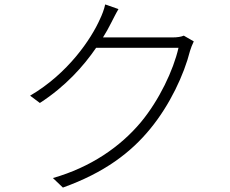

<svg xmlns="http://www.w3.org/2000/svg" viewBox="-20 -815 1040 867"><path d="M515 -774 455 -795C451 -774 439 -744 432 -730C392 -639 287 -483 116 -383L160 -350C276 -425 357 -516 414 -599H786C763 -498 699 -363 616 -263C523 -152 390 -60 219 -11L264 32C451 -35 571 -126 659 -234C747 -341 811 -478 838 -585C841 -596 849 -616 855 -628L810 -654C798 -649 782 -646 758 -646H445C459 -668 471 -690 481 -710C490 -727 503 -754 515 -774Z"/></svg>

Font: Noto Sans HK Light
Style: Regular
Weight: 300
Designer: Ryoko NISHIZUKA 西塚涼子 (kana, bopomofo & ideographs); Paul D. Hunt (Latin, Greek & Cyrillic); Sandoll Communications 산돌커뮤니
Foundry: Adobe
Version: Version 2.004;hotconv 1.0.118;makeotfexe 2.5.65603